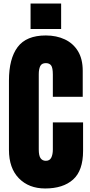

<svg xmlns="http://www.w3.org/2000/svg" viewBox="-20 -1070 514 1098"><path d="M238.3 7.8Q145 7.8 88.1 -50.3Q31.2 -108.4 31.2 -212.9V-609.4Q31.2 -734.4 80.8 -800.8Q130.4 -867.2 242.2 -867.2Q303.2 -867.2 350.8 -844.7Q398.4 -822.3 425.8 -777.6Q453.1 -732.9 453.1 -665V-516.6H282.2V-643.6Q282.2 -682.1 272.5 -695.6Q262.7 -709 242.2 -709Q218.3 -709 210 -691.7Q201.7 -674.3 201.7 -645.5V-215.3Q201.7 -179.7 212.2 -165Q222.7 -150.4 242.2 -150.4Q264.2 -150.4 273.2 -168.5Q282.2 -186.5 282.2 -215.3V-370.1H455.1V-207.5Q455.1 -94.2 397.9 -43.2Q340.8 7.8 238.3 7.8ZM154.8 -904.3V-1049.8H329.6V-904.3Z"/></svg>

Font: webenart
Style: Regular
Weight: 400
Designer: Vernon Adams
Foundry: Vernon Adams
Version: Version 2.116; ttfautohint (v1.8.3)